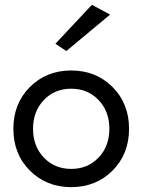

<svg xmlns="http://www.w3.org/2000/svg" viewBox="-20 -760 586 790"><path d="M433 -700 253 -550 208 -580 358 -740ZM160.5 -348.5Q116 -302 116 -230Q116 -158 160.5 -111.5Q205 -65 273 -65Q341 -65 385.5 -111.5Q430 -158 430 -230Q430 -302 385.5 -348.5Q341 -395 273 -395Q205 -395 160.5 -348.5ZM103 -58Q35 -126 35 -230Q35 -334 103 -402Q171 -470 273 -470Q375 -470 443 -402Q511 -334 511 -230Q511 -126 443 -58Q375 10 273 10Q171 10 103 -58Z"/></svg>

Font: renner_400book
Style: Book
Weight: 400
Version: Version 003.000 ; ttfautohint (v0.97) -l 8 -r 50 -G 200 -x 1